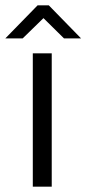

<svg xmlns="http://www.w3.org/2000/svg" viewBox="-67 -700 324 720"><path d="M56 -500V0H127V-500ZM-47 -556H18L96 -632L173 -556H237L116 -680H74Z"/></svg>

Font: LT Wave Text Light
Style: Regular
Weight: 300
Designer: Daniel Lyons
Version: Version 2.5 (Glyphs App)